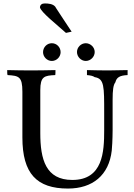

<svg xmlns="http://www.w3.org/2000/svg" viewBox="-20 -1081 776 1115"><path d="M396 -897C366 -941 335 -990 305 -1035L301 -1042C287 -1059 260 -1061 240 -1061C224 -1061 213 -1054 212 -1038C218 -1010 310 -938 363 -890ZM721 -674C683 -674 646 -672 608 -672C567 -672 526 -673 485 -674V-645C507 -643 520 -640 530 -633C586 -624 585 -579 585 -424V-324C585 -200 578 -36 400 -36C246 -36 214 -155 214 -308V-557C214 -638 238 -642 301 -645C301 -648 302 -652 302 -657V-674C254 -673 206 -672 158 -672C111 -672 66 -673 22 -674V-657C22 -652 23 -648 24 -645C89 -641 110 -637 110 -548V-283C110 -73 193 14 375 14C517 14 613 -63 629 -207L632 -250C633 -274 634 -299 634 -325V-501C634 -559 638 -588 650 -603C657 -632 676 -643 721 -645ZM478 -830C451 -830 427 -807 427 -779C427 -751 451 -727 478 -727C506 -727 530 -751 530 -779C530 -807 505 -830 478 -830ZM281 -830C253 -830 230 -807 230 -778C230 -751 253 -727 281 -727C309 -727 332 -751 332 -778C332 -807 309 -830 281 -830Z"/></svg>

Font: Sibila
Style: Regular
Weight: 400
Designer: Stefan Peev
Foundry: Context Ltd
Version: Version 1.000